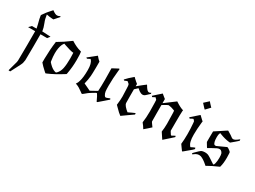

<svg xmlns="http://www.w3.org/2000/svg" viewBox="-54 -1390 3078 2321"><g transform="rotate(30 1485.0 -230.0)"><path d="M87 216Q124 84 124 82Q125 80 127 59Q128 46 129 -155V-351H30Q52 -375 64 -386H96Q128 -386 128 -387L117 -435Q95 -517 92 -546V-555L101 -568Q133 -617 183 -670L193 -681L204 -673Q238 -648 262 -648Q276 -648 292 -656L302 -661Q302 -660 303.5 -658.5Q305 -657 306 -655L308 -653Q308 -652 278 -618L249 -585H234Q194 -587 159 -595Q158 -595 156 -596H153L150 -597Q158 -536 176 -494Q199 -436 203 -400V-392H207L323 -386Q323 -384 309 -368L296 -351H203V-176Q202 2 201 12Q196 42 193 56Q190 69 152.5 139.5Q115 210 114 214L110 221Q105 221 98 220L87 219Z M393 -121Q395 -254 410 -359V-364L423 -371Q492 -410 574 -472Q583 -480 586 -480Q587 -480 588 -479Q658 -434 720 -418L732 -414Q738 -389 738 -300Q738 -203 720 -105Q717 -94 717 -92L707 -86Q596 -16 509 21L491 28Q486 24 470 10Q417 -38 400 -60L393 -68ZM661 -278Q661 -341 659 -349V-356H652Q614 -360 534 -388L509 -397Q507 -397 492 -370Q468 -317 468 -239Q468 -193 477 -134Q478 -124 481.5 -119.5Q485 -115 501 -99Q542 -58 580 -47Q589 -44 593 -44Q598 -44 607 -53Q639 -85 650 -139Q661 -193 661 -278Z M1235 -468Q1239 -465 1242 -461L1239 -435Q1227 -327 1227 -226Q1227 -171 1230.5 -145.5Q1234 -120 1249 -96Q1257 -84 1267 -83Q1276 -83 1307 -96L1321 -102Q1322 -102 1325 -96Q1328 -90 1328 -88Q1314 -75 1273.5 -40.5Q1233 -6 1216 9Q1207 18 1203 17L1199 16Q1177 -31 1170 -44Q1151 -77 1148 -77Q1142 -77 1100 -51Q1055 -25 1018 9Q1001 23 996 23Q992 23 972 7Q922 -31 884 -44L872 -48Q871 -48 872 -50Q873 -52 876 -55Q890 -74 897 -102Q915 -157 915 -262Q915 -356 882 -390L877 -396Q864 -390 838 -376Q835 -377 829.5 -381Q824 -385 824 -386Q843 -401 879.5 -430Q916 -459 934 -474Q964 -437 986 -421V-339Q985 -244 982 -217Q976 -158 965 -117Q961 -103 962 -103Q962 -102 1011 -80L1059 -57Q1119 -91 1150 -107V-116Q1154 -161 1154 -268Q1154 -291 1153 -343Q1152 -395 1152 -412V-424Q1197 -449 1235 -468Z M1439 -467 1447 -474 1460 -461Q1494 -429 1514 -414V-382L1567 -425Q1579 -435 1593.5 -446Q1608 -457 1615 -462L1622 -468L1629 -459Q1656 -411 1677 -401Q1683 -398 1689 -398Q1697 -398 1709 -404Q1711 -405 1713 -406Q1715 -407 1716 -408H1718Q1718 -404 1719 -400V-393L1701 -377Q1681 -359 1673 -351Q1656 -335 1635 -335Q1623 -335 1608 -342Q1587 -351 1566 -371L1556 -379Q1553 -376 1545 -369Q1537 -362 1530 -355L1514 -340V-243Q1514 -164 1515 -151.5Q1516 -139 1521 -129Q1532 -108 1560 -82Q1584 -60 1586 -60Q1588 -60 1630 -81Q1674 -101 1675 -101Q1676 -100 1677.5 -91.5Q1679 -83 1678 -82Q1645 -59 1605 -31L1532 21Q1505 3 1449 -55L1429 -75L1431 -92Q1438 -147 1438 -196Q1438 -241 1434 -305Q1433 -349 1429 -355Q1427 -359 1427 -361Q1427 -364 1409 -378L1397 -387L1380 -380Q1362 -372 1361 -372Q1360 -371 1354.5 -374.5Q1349 -378 1349 -380Q1349 -382 1354 -387Q1384 -421 1439 -467Z M1752 -368Q1741 -378 1741 -380Q1741 -381 1793 -427L1842 -470L1850 -463Q1855 -458 1873.5 -443.5Q1892 -429 1897 -425V-367L2041 -475L2050 -469Q2113 -428 2155 -417L2153 -402Q2150 -362 2150 -231V-128L2160 -111Q2163 -106 2166.5 -101Q2170 -96 2171.5 -93.5Q2173 -91 2174.5 -88.5Q2176 -86 2177 -85Q2178 -84 2180 -83Q2182 -82 2183.5 -82Q2185 -82 2188 -82L2209 -94Q2231 -105 2232 -105Q2233 -105 2235 -95V-88L2176 -35L2116 18Q2103 -1 2088 -24L2061 -65L2062 -77Q2068 -111 2069 -178Q2069 -254 2066 -321Q2066 -326 2065.5 -334Q2065 -342 2064.5 -347Q2064 -352 2064 -353V-358L2053 -363Q2019 -377 1985 -382Q1981 -382 1975 -382L1970 -383Q1968 -383 1932 -362L1897 -341V-229Q1897 -115 1898 -112Q1899 -106 1918.5 -80Q1938 -54 1938 -53Q1938 -52 1896 -15Q1854 22 1853 22L1852 20Q1851 19 1850 17.5Q1849 16 1848 14Q1831 -15 1809 -41Q1805 -45 1805 -50Q1815 -116 1815 -203Q1815 -222 1814 -265Q1813 -308 1813 -324L1811 -364Q1795 -380 1788 -388L1771 -378Q1753 -368 1752 -368Z M2320 -617Q2364 -658 2372 -665Q2380 -673 2381 -673H2382Q2382 -672 2397 -655Q2413 -637 2423 -627L2435 -615L2378 -555L2364 -568Q2323 -612 2321 -615Q2321 -616 2320.5 -616Q2320 -616 2320 -617ZM2275 -369Q2269 -376 2262 -382L2274 -392Q2313 -424 2367 -474Q2402 -439 2417 -427L2427 -420L2424 -395Q2414 -304 2414 -227Q2414 -171 2422 -139Q2427 -113 2438 -97Q2448 -79 2456 -75Q2458 -75 2461 -78Q2465 -81 2486 -90.5Q2507 -100 2509 -100Q2510 -100 2512.5 -92Q2515 -84 2515 -83Q2515 -78 2438 -15Q2398 20 2393 20Q2391 20 2366 -17L2339 -55Q2346 -117 2346 -193Q2346 -268 2339 -347Q2338 -363 2336 -369Q2319 -390 2316 -390Q2311 -390 2287 -376Z M2518 -11Q2515 -14 2509 -23L2526 -41Q2576 -92 2590 -100Q2610 -110 2639 -110Q2663 -110 2681 -104Q2695 -99 2723 -81Q2751 -63 2773 -48Q2795 -33 2799 -33Q2808 -33 2814 -57Q2823 -92 2823 -138Q2823 -181 2816.5 -198.5Q2810 -216 2789 -230Q2784 -232 2773 -232Q2756 -232 2740 -224Q2735 -222 2683 -194L2635 -167L2628 -176Q2617 -192 2602 -219L2596 -230V-284Q2596 -346 2597 -357V-377L2673 -427Q2708 -450 2729 -464Q2750 -478 2750 -477L2752 -476Q2754 -475 2756 -474Q2759 -471 2779 -460Q2806 -445 2823 -431Q2837 -417 2854 -417Q2877 -417 2919 -451Q2924 -455 2927 -457.5Q2930 -460 2930 -459Q2933 -443 2933 -442Q2933 -439 2891.5 -403.5Q2850 -368 2843 -363Q2841 -362 2830 -363Q2766 -370 2700 -396Q2683 -403 2682 -403Q2681 -400 2679 -396Q2670 -378 2670 -342Q2670 -261 2695 -244Q2698 -242 2708 -242L2717 -243Q2801 -281 2842 -300Q2859 -295 2884 -274Q2895 -265 2896.5 -262Q2898 -259 2899 -245Q2901 -213 2901 -185Q2901 -104 2886 -55L2885 -50L2863 -40Q2796 -11 2740 21Q2738 22 2735.5 23.5Q2733 25 2731.5 26Q2730 27 2728.5 27.5Q2727 28 2726 28L2725 29Q2720 25 2714 19Q2661 -28 2619 -43Q2610 -46 2597 -46Q2581 -46 2568 -41.5Q2555 -37 2548 -32.5Q2541 -28 2525 -16Q2520 -11 2518 -11Z"/></g></svg>

Font: KaTeX_Fraktur
Style: Regular
Weight: 400
Version: Version 1.1; ttfautohint (v1.3)